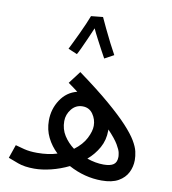

<svg xmlns="http://www.w3.org/2000/svg" viewBox="-87 -860 846 944"><g transform="rotate(10 336.0 -388.5)"><path d="M483 8Q398 8 318 -35Q275 -14 230 -3Q185 8 147 8Q98 8 65.5 -4Q33 -16 15 -23L38 -90Q55 -85 82.5 -78Q110 -71 147 -71Q176 -71 201 -74.5Q226 -78 247 -85Q215 -115 196 -153.5Q177 -192 177 -238Q177 -295 207.5 -341.5Q238 -388 290 -401Q267 -419 241 -437L288 -499Q384 -429 446.5 -375.5Q509 -322 545.5 -282.5Q582 -243 599.5 -213.5Q617 -184 622 -161.5Q627 -139 627 -119Q627 -86 612.5 -57Q598 -28 566.5 -10Q535 8 483 8ZM252 -248Q252 -208 272 -176.5Q292 -145 323 -122Q363 -152 381 -187.5Q399 -223 399 -250Q399 -282 380.5 -308.5Q362 -335 329 -335Q295 -335 273.5 -308Q252 -281 252 -248ZM473 -239Q473 -192 451.5 -153.5Q430 -115 396 -86Q439 -71 479 -71Q513 -71 529 -82.5Q545 -94 545 -121Q545 -127 542.5 -141Q540 -155 525 -180.5Q510 -206 473 -245Q473 -242 473 -239ZM292 -779 351 -785Q360 -765 376 -731.5Q392 -698 409 -664.5Q426 -631 438 -610L392 -585Q385 -597 372 -621.5Q359 -646 344.5 -673.5Q330 -701 320 -723Q309 -697 296 -667.5Q283 -638 272 -614.5Q261 -591 256 -583L211 -602Q216 -612 227 -634.5Q238 -657 251 -684.5Q264 -712 275 -737.5Q286 -763 292 -779Z"/></g></svg>

Font: Go Noto Kurrent-Regular
Style: Regular
Weight: 400
Designer: Monotype Design Team
Foundry: Monotype Imaging Inc.
Version: Version 2.012; ttfautohint (v1.8.4.7-5d5b)